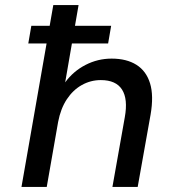

<svg xmlns="http://www.w3.org/2000/svg" viewBox="-20 -740 667 760"><path d="M92 -568 104 -638H420L408 -568ZM65 0 191 -720H291L238 -414Q270 -458 318.5 -483Q367 -508 422 -508Q481 -508 520 -483.5Q559 -459 574 -410Q589 -361 576 -286L525 0H425L474 -276Q487 -348 463 -385.5Q439 -423 379 -423Q339 -423 304 -403.5Q269 -384 244.5 -347Q220 -310 210 -257L165 0Z"/></svg>

Font: DM Sans 24pt Medium
Style: Italic
Weight: 500
Italic angle: -10°
Designer: Colophon Foundry, Jonny Pinhorn
Foundry: Colophon Foundry
Version: Version 4.004;gftools[0.9.30]